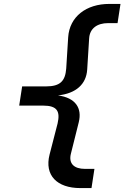

<svg xmlns="http://www.w3.org/2000/svg" viewBox="-20 -850 640 980"><path d="M390 110H447L462 12H414C358 12 329 -15 342 -66L382 -226C400 -299 365 -351 276 -363C369 -373 420 -421 425 -494L435 -654C438 -705 476 -732 532 -732H580L595 -830H538C420 -830 335 -765 328 -660L318 -500C313 -437 288 -409 215 -409H93L78 -311H200C272 -311 288 -282 274 -220L233 -61C206 45 271 110 390 110Z"/></svg>

Font: JetBrains Mono SemiBold
Style: Italic
Weight: 472
Italic angle: -9°
Monospace: yes
Designer: Philipp Nurullin, Konstantin Bulenkov
Foundry: JetBrains
Version: Version 2.305